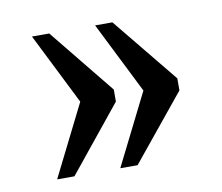

<svg xmlns="http://www.w3.org/2000/svg" viewBox="-53 -522 582 503"><g transform="rotate(-10 238.5 -270.0)"><path d="M229 -80H275L417 -254V-286L275 -460H229L324 -270ZM61 -80H107L248 -254V-286L107 -460H61L156 -270Z"/></g></svg>

Font: Noto Serif Sinhala SemiCondensed
Style: Regular
Weight: 400
Width: 4
Designer: Jelle Bosma - Monotype Design Team
Foundry: Monotype Imaging Inc.
Version: Version 2.007